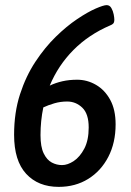

<svg xmlns="http://www.w3.org/2000/svg" viewBox="-20 -723 510 749"><path d="M209 6Q129 6 82 -45Q35 -96 35 -197Q35 -284 58 -355Q81 -426 118 -482Q155 -538 197.5 -579.5Q240 -621 281 -648.5Q322 -676 353 -689.5Q384 -703 396 -703Q408 -703 414.5 -691.5Q421 -680 423.5 -667Q426 -654 426 -647Q426 -636 422 -631.5Q418 -627 410 -624Q326 -588 266.5 -528Q207 -468 174 -389Q197 -400 223.5 -406Q250 -412 281 -412Q320 -412 354.5 -392Q389 -372 410 -333.5Q431 -295 431 -238Q431 -166 402.5 -111Q374 -56 324 -25Q274 6 209 6ZM138 -196Q138 -150 150.5 -124.5Q163 -99 182 -89Q201 -79 222 -79Q244 -79 268 -95Q292 -111 309 -143.5Q326 -176 326 -226Q326 -279 301 -303Q276 -327 242 -327Q216 -327 192 -320Q168 -313 149 -304Q138 -252 138 -196Z"/></svg>

Font: Asap Condensed Condensed Medium
Style: Italic
Weight: 500
Width: 3
Italic angle: -6°
Designer: Pablo Cosgaya
Foundry: Omnibus-Type
Version: Version 3.001; ttfautohint (v1.8.4.7-5d5b)